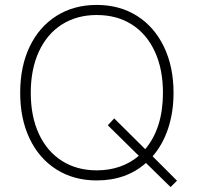

<svg xmlns="http://www.w3.org/2000/svg" viewBox="-20 -725 801 780"><path d="M62 -348Q62 -455 100.5 -535.5Q139 -616 209.5 -660.5Q280 -705 373 -705Q466 -705 536.5 -660.5Q607 -616 646 -535Q685 -454 685 -348Q685 -269 663 -203Q641 -137 600 -90L699 9L673 35L573 -63Q493 8 373 8Q280 8 209.5 -36.5Q139 -81 100.5 -161.5Q62 -242 62 -348ZM544 -92 418 -216 444 -244 570 -119Q642 -205 642 -348Q642 -444 609 -515.5Q576 -587 515.5 -625.5Q455 -664 373 -664Q292 -664 231.5 -625.5Q171 -587 138 -515.5Q105 -444 105 -348Q105 -252 138 -181Q171 -110 231.5 -71.5Q292 -33 373 -33Q474 -33 544 -92Z"/></svg>

Font: Hanken Grotesk ExtraLight
Style: Regular
Weight: 200
Designer: Alfredo Marco Pradil
Foundry: Hanken Design Co.
Version: Version 3.014